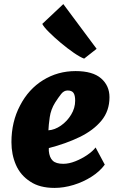

<svg xmlns="http://www.w3.org/2000/svg" viewBox="-20 -912 583 940"><path d="M247 8Q174 8 128 -23Q80 -54 58 -104.8Q36 -155.5 36 -216Q36 -315.5 78 -395Q119.5 -475.5 191.2 -519.8Q263 -564 350 -564Q434 -564 475 -528.2Q516 -492.5 516 -436Q516 -369 476.5 -321.2Q437 -273.5 369.8 -241Q302.5 -208.5 219 -187V-173Q222 -141 238 -125.5Q254 -110 290 -110Q317.5 -110 349 -122.5Q380.5 -135 407.5 -153.5Q434.5 -172 448 -190L493 -106Q468.5 -72.5 428 -46.8Q387.5 -21 340 -6.5Q292.5 8 247 8ZM217 -274Q248 -276 278.2 -297Q308.5 -318 328.2 -350.5Q348 -383 348 -419Q348 -445.5 339.8 -457.2Q331.5 -469 311 -469Q293 -469 279.5 -452Q266 -435 250 -410Q229 -376.5 223.5 -338Q218 -299.5 217 -274ZM392 -625Q372.5 -632 341.2 -653.5Q310 -675 277.2 -702.5Q244.5 -730 219.2 -755.2Q194 -780.5 187 -795L290 -892L453 -673Z"/></svg>

Font: Merriweather Sans ExtraBold
Style: Italic
Weight: 800
Italic angle: -7.5°
Designer: Eben Sorkin
Foundry: Eben Sorkin
Version: Version 2.001; ttfautohint (v1.8.3)